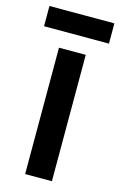

<svg xmlns="http://www.w3.org/2000/svg" viewBox="-125 -815 500 797"><g transform="rotate(15 124.5 -416.0)"><path d="M264 -766H-15V-679H264ZM183 -66V-609H68V-66Z"/></g></svg>

Font: Noto Sans Malayalam UI Condensed SemiBold
Style: Regular
Weight: 600
Width: 3
Designer: Jelle Bosma - Monotype Design Team
Foundry: Monotype Imaging Inc.
Version: Version 2.104